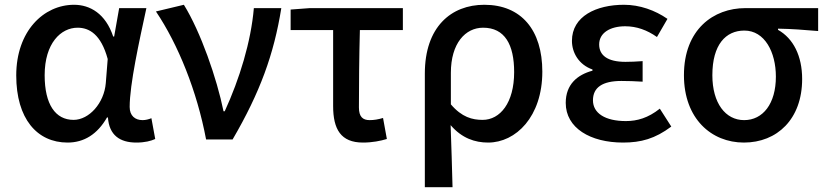

<svg xmlns="http://www.w3.org/2000/svg" viewBox="-20 -584 3460 804"><path d="M263 13C332 13 388 -22 428 -92H432C437 -18 482 13 551 13C587 13 613 6 630 -2L614 -89C602 -84 589 -81 577 -81C546 -81 523 -99 523 -136C523 -231 563 -411 593 -550H479L458 -431H454C422 -527 357 -564 290 -564C163 -564 48 -454 48 -268C48 -87 135 13 263 13ZM288 -82C212 -82 167 -147 167 -269C167 -403 235 -468 305 -468C354 -468 403 -440 431 -337L423 -236C416 -152 353 -82 288 -82Z M843 0H954C1069 -197 1127 -357 1158 -550H1043C1031 -409 983 -253 921 -118H916C888 -256 820 -451 750 -564L633 -536C726 -398 805 -202 843 0Z M1500 13C1539 13 1574 6 1600 -2L1584 -90C1564 -84 1546 -81 1528 -81C1499 -81 1483 -95 1483 -134C1483 -230 1484 -344 1487 -458H1667V-550H1277L1197 -544V-458H1375V-140C1375 -43 1407 13 1500 13Z M1759 200H1875C1873 108 1870 35 1867 -60C1914 -5 1969 13 2024 13C2140 13 2251 -95 2251 -284C2251 -458 2163 -564 2008 -564C1869 -564 1759 -471 1759 -276ZM2001 -82C1958 -82 1914 -93 1868 -147V-279C1868 -403 1929 -468 2003 -468C2094 -468 2133 -397 2133 -282C2133 -153 2074 -82 2001 -82Z M2589 13C2664 13 2723 -3 2791 -54L2743 -129C2694 -90 2648 -77 2601 -77C2514 -77 2463 -110 2463 -164C2463 -218 2503 -245 2582 -245C2610 -245 2639 -244 2671 -242V-328C2644 -326 2621 -325 2599 -325C2523 -325 2489 -353 2489 -398C2489 -447 2536 -474 2598 -474C2646 -474 2690 -458 2731 -429L2775 -505C2723 -541 2659 -564 2593 -564C2477 -564 2375 -516 2375 -413C2375 -363 2404 -313 2461 -293V-288C2398 -271 2349 -231 2349 -153C2349 -48 2452 13 2589 13Z M3095 13C3234 13 3339 -85 3339 -253C3339 -350 3302 -423 3238 -459V-464C3298 -463 3345 -459 3406 -454V-550H3101C2968 -550 2844 -461 2844 -269C2844 -87 2959 13 3095 13ZM3096 -81C3018 -81 2963 -152 2963 -269C2963 -397 3019 -456 3097 -456C3182 -456 3229 -366 3229 -263C3229 -150 3175 -81 3096 -81Z"/></svg>

Font: Noto Sans JP Medium
Style: Regular
Weight: 500
Designer: Ryoko NISHIZUKA  (kana, bopomofo & ideographs); Paul D. Hunt (Latin, Greek & Cyrillic); Sandoll Communications , Soo-you
Foundry: Adobe
Version: Version 2.002;hotconv 1.0.116;makeotfexe 2.5.65601